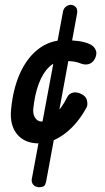

<svg xmlns="http://www.w3.org/2000/svg" viewBox="-20 -591 438 798"><path d="M142 5Q83 5 51.5 -32.5Q20 -70 26 -135Q34 -222 63.5 -287Q93 -352 140.5 -388Q188 -424 248 -424Q279 -424 305 -420.5Q331 -417 350 -409Q359 -406 367.5 -398Q376 -390 379.5 -378Q383 -366 375 -348Q366 -330 350 -325Q334 -320 316 -327Q299 -334 279 -336Q259 -338 243 -338Q211 -338 184.5 -313Q158 -288 141 -242.5Q124 -197 118 -136Q117 -114 127 -100Q137 -86 152 -86Q175 -86 206 -113.5Q237 -141 261 -190Q268 -202 283 -206Q298 -210 319 -200Q338 -190 341.5 -173.5Q345 -157 341 -147Q304 -77 250 -36Q196 5 142 5ZM143 187Q127 187 118.5 177Q110 167 112 154L241 -538Q243 -555 253.5 -563Q264 -571 274 -571Q285 -571 294.5 -562Q304 -553 300 -533L173 157Q172 166 167.5 176.5Q163 187 143 187Z"/></svg>

Font: Edu VIC WA NT Beginner SemiBold
Style: Regular
Weight: 600
Designer: Tina and Corey Anderson
Foundry: Google for Education
Version: Version 1.003